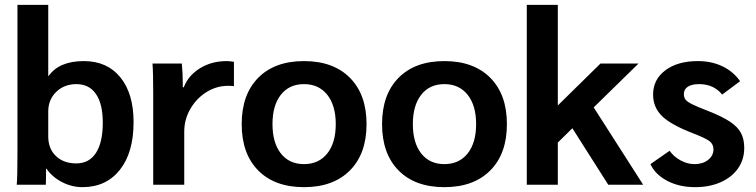

<svg xmlns="http://www.w3.org/2000/svg" viewBox="-20 -762 3117 792"><path d="M172 -66H170Q170 -18 169 0H49Q52 -29 52 -133V-742H179V-449H181Q224 -510 326 -510Q422 -510 476.5 -443Q531 -376 531 -258Q531 -133 474.5 -61.5Q418 10 320 10Q276 10 235.5 -11Q195 -32 172 -66ZM404 -256Q404 -333 376 -374Q348 -415 295 -415Q245 -415 212 -383Q179 -351 179 -302V-199Q179 -149 210.5 -118.5Q242 -88 295 -88Q348 -88 376 -131.5Q404 -175 404 -256Z M612 -378Q612 -463 609 -500H730Q734 -461 734 -412V-402H738Q757 -451 805 -480.5Q853 -510 915 -510Q927 -510 945 -507V-406Q941 -408 921 -408Q873 -408 831.5 -382Q790 -356 765 -312.5Q740 -269 740 -219V0H612Z M977 -250Q977 -372 1045 -441Q1113 -510 1234 -510Q1355 -510 1423.5 -441Q1492 -372 1492 -250Q1492 -128 1423.5 -59Q1355 10 1234 10Q1113 10 1045 -59Q977 -128 977 -250ZM1365 -250Q1365 -327 1330 -371Q1295 -415 1234 -415Q1173 -415 1138.5 -371Q1104 -327 1104 -250Q1104 -173 1138.5 -129Q1173 -85 1234 -85Q1295 -85 1330 -129Q1365 -173 1365 -250Z M1556 -250Q1556 -372 1624 -441Q1692 -510 1813 -510Q1934 -510 2002.5 -441Q2071 -372 2071 -250Q2071 -128 2002.5 -59Q1934 10 1813 10Q1692 10 1624 -59Q1556 -128 1556 -250ZM1944 -250Q1944 -327 1909 -371Q1874 -415 1813 -415Q1752 -415 1717.5 -371Q1683 -327 1683 -250Q1683 -173 1717.5 -129Q1752 -85 1813 -85Q1874 -85 1909 -129Q1944 -173 1944 -250Z M2489 0 2341 -233 2281 -174V0H2153V-742H2281V-327L2457 -500H2614L2429 -319L2633 0Z M2663 -85 2742 -140Q2760 -115 2788 -100Q2816 -85 2845 -85Q2879 -85 2901 -102.5Q2923 -120 2923 -146Q2923 -167 2907 -179.5Q2891 -192 2839 -212Q2748 -247 2711 -283Q2674 -319 2674 -372Q2674 -434 2724.5 -472Q2775 -510 2859 -510Q2915 -510 2960 -488.5Q3005 -467 3033 -427L2959 -372Q2924 -415 2864 -415Q2834 -415 2817.5 -404.5Q2801 -394 2801 -374Q2801 -360 2808 -351Q2815 -342 2835 -332Q2855 -322 2899 -305Q2958 -282 2990.5 -260.5Q3023 -239 3036.5 -213.5Q3050 -188 3050 -152Q3050 -104 3024.5 -67.5Q2999 -31 2953 -10.5Q2907 10 2847 10Q2782 10 2732.5 -16Q2683 -42 2663 -85Z"/></svg>

Font: Sarabun
Style: Bold
Weight: 700
Designer: Suppakit Chalermlarp | Katatrad Co.,Ltd.
Foundry: Cadson Demak Co.,Ltd.
Version: Version 1.000; ttfautohint (v1.6)